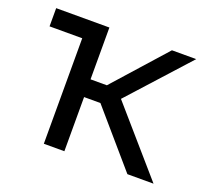

<svg xmlns="http://www.w3.org/2000/svg" viewBox="-97 -652 848 773"><g transform="rotate(20 327.5 -265.0)"><path d="M20 -452V-530H248V-308H318L516 -530H620L390 -276L630 0H518L318 -232H248V0H160V-452Z"/></g></svg>

Font: Golos Text
Style: Regular
Weight: 400
Designer: A.Korolkova, Vitaly Kuzmin
Foundry: ParaType Ltd
Version: Version 2.004